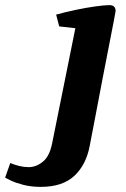

<svg xmlns="http://www.w3.org/2000/svg" viewBox="-175 -539 492 749"><path d="M-16 190Q-54 190 -84.5 182Q-115 174 -133.5 165Q-152 156 -155 154L-135 97Q-118 104 -100 108.5Q-82 113 -63 113Q-34 113 -8 92Q18 71 28 22L119 -429L56 -436L44 -482Q80 -492 120.5 -500.5Q161 -509 197 -514Q233 -519 252 -519Q276 -519 276 -496Q276 -494 269 -457.5Q262 -421 250.5 -362.5Q239 -304 225.5 -234Q212 -164 199 -95Q186 -26 175 30Q161 104 115 147Q69 190 -16 190Z"/></svg>

Font: Manuale ExtraBold
Style: Italic
Weight: 800
Italic angle: -11°
Designer: Eduardo Tunni / Pablo Cosgaya
Foundry: Eduardo Tunni / Pablo Cosgaya
Version: Version 1.002